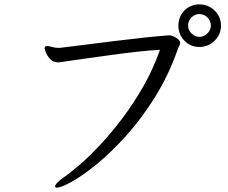

<svg xmlns="http://www.w3.org/2000/svg" viewBox="-20 -825 1040 875"><path d="M987 -708Q987 -668 958 -639.5Q929 -611 888 -611Q848 -611 820.5 -639.5Q793 -668 793 -708Q793 -749 820.5 -777Q848 -805 888 -805Q929 -805 958 -777Q987 -749 987 -708ZM941 -708Q941 -730 925.5 -745.5Q910 -761 888 -761Q868 -761 852.5 -745.5Q837 -730 837 -708Q837 -689 852.5 -673Q868 -657 888 -657Q910 -657 925.5 -673Q941 -689 941 -708ZM254 -607Q305 -613 370.5 -621.5Q436 -630 506 -638.5Q576 -647 640 -654Q704 -661 752 -664Q760 -664 771.5 -659Q783 -654 792 -646Q801 -637 801 -630Q801 -623 797 -616Q793 -609 790 -600Q748 -481 686 -382Q624 -283 555 -206.5Q486 -130 421 -77Q356 -24 307.5 3Q259 30 239 30Q231 30 231 24Q231 19 240 8.5Q249 -2 268 -15Q299 -36 343 -74Q387 -112 437.5 -166Q488 -220 538.5 -287Q589 -354 633.5 -432Q678 -510 709 -598Q665 -596 607.5 -589.5Q550 -583 487.5 -574.5Q425 -566 365.5 -557.5Q306 -549 257 -542Q253 -541 249.5 -541Q246 -541 243 -541Q223 -541 209.5 -555Q196 -569 189.5 -585Q183 -601 183 -605Q183 -614 192 -615H195Q204 -615 217 -611Q230 -607 246 -607Z"/></svg>

Font: Moon Stars Kai T HW
Style: Regular
Weight: 400
Designer: GuiWonder
Version: Version 1.101